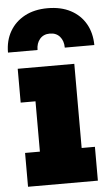

<svg xmlns="http://www.w3.org/2000/svg" viewBox="-61 -878 529 916"><g transform="rotate(-5 203.0 -420.0)"><path d="M409.5 -646H268Q268 -678.5 250.5 -698.8Q233 -719 202.5 -719Q172.5 -719 155 -698.8Q137.5 -678.5 137.5 -646H-4Q-4 -703.5 21.2 -747.2Q46.5 -791 92.8 -815.8Q139 -840.5 202.5 -840.5Q266.5 -840.5 312.8 -816Q359 -791.5 384 -747.8Q409 -704 409.5 -646ZM306.5 -162H370V0H35.5V-162H106.5V-403H35.5V-565H306.5Z"/></g></svg>

Font: Hepta Slab ExtraLight ExtraBold
Style: Regular
Weight: 800
Version: Version 1.102